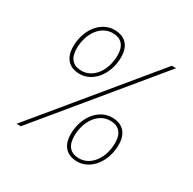

<svg xmlns="http://www.w3.org/2000/svg" viewBox="-165 -913 1100 1096"><g transform="rotate(30 385.0 -365.0)"><path d="M700 -730H672L70 0H98ZM129 -544C129 -471 166 -426 239 -426C327 -426 397 -515 397 -627C397 -702 358 -744 287 -744C198 -744 129 -656 129 -544ZM152 -544C152 -645 210 -723 287 -723C344 -723 374 -690 374 -627C374 -525 316 -447 239 -447C182 -447 152 -480 152 -544ZM367 -104C367 -31 404 14 477 14C565 14 635 -75 635 -187C635 -262 596 -304 525 -304C436 -304 367 -216 367 -104ZM390 -104C390 -205 448 -283 525 -283C582 -283 612 -250 612 -187C612 -85 554 -7 477 -7C420 -7 390 -40 390 -104Z"/></g></svg>

Font: Nacelle Thin
Style: Italic
Weight: 100
Italic angle: -12°
Designer: Sora Sagano
Foundry: Sora Sagano
Version: Version 1.000;FEAKit 1.0